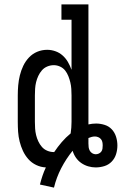

<svg xmlns="http://www.w3.org/2000/svg" viewBox="-20 -755 555 875"><path d="M226 100 162 86Q167 66 173.5 46.5Q180 27 189 8Q166 7 145 -3Q124 -13 109 -30Q94 -47 84.5 -67.5Q75 -88 69.5 -110Q64 -132 62.5 -154.5Q61 -177 61 -200V-320Q61 -343 63 -366Q65 -389 70.5 -411.5Q76 -434 86 -455Q96 -476 112 -493Q128 -510 149.5 -519Q171 -528 195 -528Q214 -528 232.5 -521.5Q251 -515 265.5 -502Q280 -489 289.5 -472.5Q299 -456 306 -437V-665H260V-735H383V-188Q392 -190 400.5 -191Q409 -192 418 -192Q437 -192 456.5 -186Q476 -180 489.5 -165.5Q503 -151 509 -131.5Q515 -112 515 -92Q515 -72 509 -52.5Q503 -33 489 -18.5Q475 -4 455.5 2Q436 8 416 8Q399 8 382 3Q365 -2 350.5 -12Q336 -22 326 -36.5Q316 -51 311 -68Q281 -31 259 11.5Q237 54 226 100ZM225 -62Q226 -62 226.5 -62Q227 -62 227 -62Q243 -86 261.5 -107.5Q280 -129 302 -147Q304 -160 305 -173.5Q306 -187 306 -200V-320Q306 -335 305 -350Q304 -365 300.5 -379.5Q297 -394 291.5 -408Q286 -422 277 -433.5Q268 -445 254 -451.5Q240 -458 225 -458Q210 -458 195.5 -452Q181 -446 171 -434.5Q161 -423 154.5 -409Q148 -395 144.5 -380.5Q141 -366 140 -350.5Q139 -335 139 -320V-200Q139 -185 140 -169.5Q141 -154 144.5 -139.5Q148 -125 154.5 -111Q161 -97 171 -85.5Q181 -74 195.5 -68Q210 -62 225 -62ZM416 -52Q423 -52 430 -55Q437 -58 441.5 -64Q446 -70 447 -77.5Q448 -85 448 -92Q448 -92 448 -92Q448 -92 448 -92Q448 -92 448 -92Q448 -92 448 -92Q448 -100 446.5 -107.5Q445 -115 440 -121Q435 -127 427.5 -130Q420 -133 413 -133Q405 -133 397.5 -131Q390 -129 383 -126V-125Q383 -119 383 -113Q383 -107 383 -101Q383 -92 384 -84Q385 -76 389 -68.5Q393 -61 400.5 -56.5Q408 -52 416 -52Z"/></svg>

Font: Iosevka Slab
Style: Regular
Weight: 400
Monospace: yes
Designer: Belleve Invis
Foundry: Belleve Invis
Version: Version 11.2.4; ttfautohint (v1.8.3)